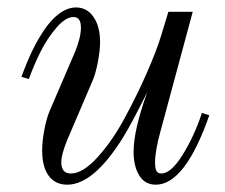

<svg xmlns="http://www.w3.org/2000/svg" viewBox="-20 -488 610 520"><path d="M526.9 -182.1 546.9 -175.8Q481 12.2 401.9 12.2Q372.6 12.2 357.2 -12.7Q341.8 -37.6 341.8 -77.1Q341.8 -135.3 378.9 -238.8Q335.4 -150.9 311.5 -112.8Q232.9 12.2 162.1 12.2Q129.9 12.2 112.1 -11.7Q94.2 -35.6 94.2 -80.1Q94.2 -106 100.1 -136.5Q106 -167 113.8 -186L183.1 -347.2Q199.2 -386.7 199.2 -413.1Q199.2 -441.9 179.2 -441.9Q157.7 -441.9 133.1 -413.3Q108.4 -384.8 90.3 -348.9Q72.3 -313 58.1 -273.9L38.1 -279.8Q51.8 -317.9 67.1 -349.9Q82.5 -381.8 101.3 -409.2Q120.1 -436.5 141.8 -452.1Q163.6 -467.8 186 -467.8Q215.8 -467.8 233.4 -441.9Q251 -416 251 -375Q251 -350.6 245.1 -320.1Q239.3 -289.6 231 -270L162.1 -108.9Q146 -69.3 146 -48.8Q146 -18.1 171.9 -18.1Q204.1 -18.1 243.9 -61.8Q283.7 -105.5 317.6 -168.2Q351.6 -231 377.4 -290Q403.3 -349.1 416 -390.1L436 -456.1H502L415 -133.8Q399.9 -79.6 399.9 -47.9Q399.9 -31.7 403.8 -24.9Q407.7 -18.1 417 -18.1Q442.9 -18.1 474.1 -67.9Q505.4 -117.7 526.9 -182.1Z"/></svg>

Font: Flanker Steampunk
Style: Italic
Weight: 400
Italic angle: -12°
Designer: Alexey Kryukov, Leonardo Di Lena
Foundry: Alexey Kryukov, Leonardo Di Lena
Version: 1.210